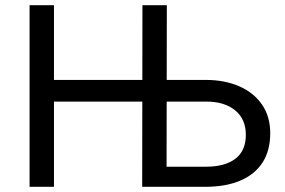

<svg xmlns="http://www.w3.org/2000/svg" viewBox="-20 -720 1100 740"><path d="M528 0 529 -700H623L622 -77.5H773.5Q847 -77.5 887.2 -108.2Q927.5 -139 927.5 -200.5Q927.5 -261 886.2 -294.8Q845 -328.5 774.5 -328.5H167.5V-412H772.5Q845.5 -412 901.8 -387.5Q958 -363 989.8 -317Q1021.5 -271 1021.5 -206.5Q1021.5 -139.5 992 -93.8Q962.5 -48 906.5 -24Q850.5 0 770.5 0ZM94 0V-700H188V0Z"/></svg>

Font: Geologica Roman Light
Style: Regular
Weight: 300
Designer: Sindre Bremnes, Frode Helland
Foundry: Monokrom Skriftforlag AS
Version: Version 1.010;gftools[0.9.28]